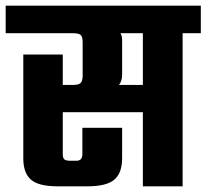

<svg xmlns="http://www.w3.org/2000/svg" viewBox="-40 -656 727 676"><path d="M667 -636V-539H603V0H463V-261H181V-113Q181 -100 186.5 -95Q192 -90 207 -90H229Q250 -90 250 -113V-206H390V-99Q390 -47 362.5 -23.5Q335 0 268 0H163Q96 0 69 -23.5Q42 -47 42 -99V-464H181V-357H218Q237 -357 244 -364Q251 -371 251 -390V-506Q251 -526 244.5 -532.5Q238 -539 218 -539H-20V-636ZM463 -357V-539H384Q390 -530 390 -514V-393Q390 -371 379 -357Z"/></svg>

Font: Teko SemiBold
Style: Regular
Weight: 600
Designer: Manushi Parikh, Jonny Pinhorn
Foundry: Indian Type Foundry
Version: Version 1.106;PS 1.0;hotconv 1.0.78;makeotf.lib2.5.61930; tt